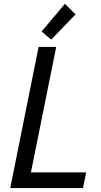

<svg xmlns="http://www.w3.org/2000/svg" viewBox="-20 -959 516 979"><path d="M176.8 -719.7H266.6L137.7 -80.1H419.4L403.3 0H32.2ZM191.9 -798.3 311 -939.5 365.2 -885.7 241.2 -757.3Z"/></svg>

Font: Reddit Sans Chocolate
Style: Italic
Weight: 400
Italic angle: -11.25°
Designer: Stephen Hutchings
Version: Version 1.013